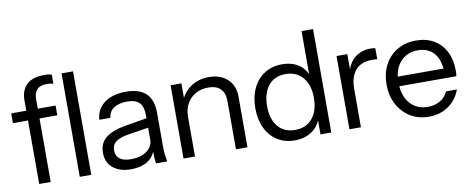

<svg xmlns="http://www.w3.org/2000/svg" viewBox="-62 -989 3134 1274"><g transform="rotate(-10 1504.5 -352.0)"><path d="M214.9 -626.3C228.8 -641.1 250.5 -648.5 280.2 -648.5C289.3 -648.5 297.8 -647.8 305.9 -646.6C313.9 -645.2 320.2 -644 324.7 -642.7V-703.7C319.6 -705.7 313.3 -707.3 305.9 -708.6C298.4 -709.9 288.3 -710.5 275.4 -710.5C221.8 -710.5 182 -697.9 155.8 -672.7C129.7 -647.6 116.6 -612.4 116.6 -567.2V-497.5H15V-431.7H116.6V-3.9H194.1V-431.7H314.1V-497.5H194.1V-563.3C194.1 -590.4 201 -611.4 214.9 -626.2Z M467.4 -3.9V-700.8H390V-3.9Z M971.7 -51.8C969.7 -66.9 968.8 -81.6 968.8 -95.8V-333C968.8 -391.1 953.9 -434.6 924.2 -463.7C894.6 -492.6 849.1 -507.2 787.8 -507.2C728.4 -507.2 680.3 -493.6 643.5 -466.5C606.8 -439.4 586.8 -401.9 583.5 -354.2H658.1C660.6 -381.9 673.1 -403.4 695.3 -418.6C717.6 -433.7 747.4 -441.3 784.9 -441.3C822.9 -441.3 850.5 -432.4 867.6 -414.7C884.7 -396.9 893.3 -369.4 893.3 -331.9V-309.8L743.2 -284.5C686.5 -274.8 643.2 -258 613.5 -234.2C583.8 -210.3 569 -176.7 569 -133.5C569 -90.3 584 -56.2 614 -31.4C644 -6.5 684.5 5.9 735.5 5.9C778.7 5.9 815.4 -3.1 845.4 -21.2C870.4 -36.2 886.9 -57.8 898.3 -83.2C898.4 -67.1 898.8 -52.7 899.6 -41.5C900.5 -27.3 902.3 -14.8 904.9 -3.8H979.4C976.2 -20.6 973.6 -36.5 971.7 -51.7ZM893.3 -166.5C893.3 -134.9 879.6 -109.2 852.1 -89.5C824.7 -69.8 789.4 -60 746.1 -60C712.6 -60 687.3 -66.5 670.2 -79.4C653.1 -92.3 644.5 -111.3 644.5 -136.5C644.5 -162.3 653.9 -182 672.6 -195.5C691.3 -209.1 718.7 -218.8 754.9 -224.5L893.3 -246.2Z M1472.8 -463.1C1441.5 -492.4 1400 -507.2 1348.4 -507.2C1304.5 -507.2 1265.3 -496.5 1230.8 -475.3C1200.5 -456.6 1178.2 -430.8 1161.6 -400.1V-497.5H1089V-3.9H1166.4V-271C1166.4 -304.6 1173.4 -333.9 1187.2 -359.1C1201.1 -384.3 1220.5 -404 1245.3 -418.2C1270.2 -432.3 1298.7 -439.5 1331 -439.5C1367.8 -439.5 1395.5 -430.2 1414.2 -411.4C1432.9 -392.7 1442.3 -364.6 1442.3 -327.2V-3.9H1519.7V-347.5C1519.7 -395.2 1504.1 -433.8 1472.8 -463.2Z M2007.1 -700.8V-410.7C1994.8 -435.1 1979.5 -456.8 1957.7 -472.4C1926.1 -495 1887 -506.3 1840.6 -506.3C1795.4 -506.3 1756 -495.6 1722.5 -474.3C1688.8 -452.9 1662.8 -422.9 1644.1 -384.3C1625.4 -345.6 1616 -300.4 1616 -248.8C1616 -197.7 1625.2 -153.2 1643.6 -115.2C1662 -77 1687.8 -47.4 1721 -26.1C1754.3 -4.8 1793.1 5.8 1837.7 5.8C1882.8 5.8 1921.7 -5.2 1954.3 -27.1C1980.8 -44.9 1998.8 -69.3 2011.9 -97.4V-3.9H2084.5V-700.8ZM1968.8 -112.8C1940.8 -78.9 1901.9 -62 1852.2 -62C1803.1 -62 1764.7 -78.6 1737 -111.8C1709.3 -145 1695.4 -190.7 1695.4 -248.8C1695.4 -308.1 1709.3 -354.6 1737 -388.2C1764.7 -421.7 1803.1 -438.5 1852.2 -438.5C1901.2 -438.5 1940 -421.7 1968.3 -388.2C1996.7 -354.6 2010.9 -309.2 2010.9 -251.7C2010.9 -193 1996.9 -146.7 1968.8 -112.8Z M2436.4 -507.2C2397.7 -507.2 2363.5 -496.2 2333.8 -474.3C2308.9 -455.8 2291.8 -428.7 2279.6 -396.1V-497.5H2207V-3.9H2284.4V-261.3C2284.4 -316.2 2297.2 -358.2 2322.7 -387.6C2348.2 -416.9 2385.4 -431.6 2434.5 -431.6C2442.9 -431.6 2450 -431.5 2455.8 -431.1C2461.6 -430.8 2466.1 -430 2469.3 -428.7V-503.3C2463.5 -505.8 2452.5 -507.2 2436.4 -507.2Z M2941.9 -393C2923.5 -429.1 2897.4 -457.2 2863.5 -477.2C2829.6 -497.1 2789.8 -507.2 2744 -507.2C2696.2 -507.2 2653.9 -496.5 2617.2 -475.3C2580.4 -454.1 2551.8 -424.1 2531.5 -385.7C2511.2 -347.3 2501 -303.1 2501 -252.7C2501 -202.4 2511.3 -157.9 2532 -119.1C2552.6 -80.5 2581 -49.9 2617.2 -27.7C2653.3 -5.4 2694.9 5.7 2742 5.7C2792.4 5.7 2836.4 -7.3 2874.1 -33.5C2911.9 -59.5 2938.8 -95.3 2955 -140.4H2881.4C2870.4 -114.6 2853 -94.8 2829.1 -80.9C2805.3 -66.9 2777.5 -60 2745.9 -60C2695.6 -60 2655.4 -77.7 2625.4 -112.8C2600.1 -142.4 2586.1 -181 2582.1 -227.5H2966.6C2967.9 -234.6 2968.7 -241 2969 -246.8C2969.3 -252.6 2969.5 -258.8 2969.5 -265.3C2969.5 -314.3 2960.3 -356.9 2941.9 -393.1ZM2583 -292.3C2588.4 -331.8 2602.5 -364.7 2625.4 -390.6C2655.4 -424.4 2694.9 -441.4 2744 -441.4C2791.7 -441.4 2828.7 -425.4 2854.8 -393.5C2875.4 -368.3 2887.5 -334.4 2891.9 -292.3Z"/></g></svg>

Font: Diatome
Style: Regular
Weight: 400
Designer: 15.100.17
Foundry: 15.100.17
Version: Version 1.008;Fontself Maker 3.5.8